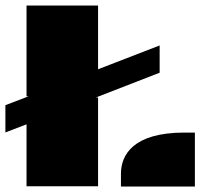

<svg xmlns="http://www.w3.org/2000/svg" viewBox="-32 -685 801 705"><path d="M65.4 -1H328.1V-327.1H320.3L554.2 -418V-518.1C482.9 -490.2 400.9 -459 328.1 -430.7V-664.6H65.4V-331.5H73.2L-12.2 -298.8V-198.7L65.4 -228.5ZM412.1 0H683.6V-198.2H645C456.5 -198.2 412.1 -115.7 412.1 -47.4Z"/></svg>

Font: Plaster
Style: Regular
Weight: 400
Designer: Eben Sorkin
Foundry: Eben Sorkin
Version: Version 1.007